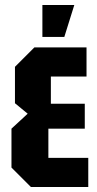

<svg xmlns="http://www.w3.org/2000/svg" viewBox="-20 -750 391 770"><path d="M104 0 26 -78V-234L91 -294L40 -336V-482L118 -560H327V-443H184V-334H320V-234H174V-117H334V0ZM150 -602V-730H278L238 -602Z"/></svg>

Font: Tektur Condensed SemiBold
Style: Regular
Weight: 600
Width: 3
Designer: Adam Jagosz
Foundry: Adam Jagosz
Version: Version 1.005;gftools[0.9.30]